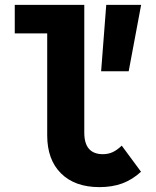

<svg xmlns="http://www.w3.org/2000/svg" viewBox="-20 -750 640 787"><path d="M387.5 17Q287 17 230.2 -39.2Q173.5 -95.5 173.5 -195V-730H325.5V-206Q325.5 -118 402 -118Q423 -118 441 -126Q459 -134 479 -153L558 -46Q522.5 -13.5 481.2 1.8Q440 17 387.5 17ZM40.5 -613V-730H287.5V-613ZM394.5 -458 415.5 -730H558.5L507.5 -458Z"/></svg>

Font: Google Sans Code
Style: Regular
Weight: 400
Monospace: yes
Designer: Google Sans Code Authors
Foundry: Google LLC
Version: Version 6.000